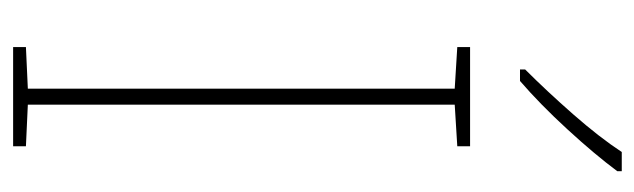

<svg xmlns="http://www.w3.org/2000/svg" viewBox="-366 -626 991 300"><g transform="rotate(90 130.0 -475.5)"><path d="M208 0H53V-20L118 -23V-690L53 -694V-714H208V-694L143 -690V-23L208 -20ZM247 -944Q221 -909 181.5 -866Q142 -823 106 -792H88V-800Q122 -834 158 -875Q194 -916 217 -951H247Z"/></g></svg>

Font: Noto Sans Gurmukhi UI SemiCondensed Thin
Style: Regular
Weight: 100
Width: 4
Designer: Jelle Bosma - Monotype Design Team
Foundry: Monotype Imaging Inc.
Version: Version 2.004; ttfautohint (v1.8.4.7-5d5b)